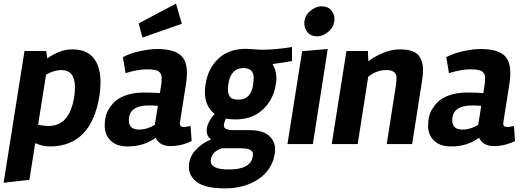

<svg xmlns="http://www.w3.org/2000/svg" viewBox="-48 -794 2893 1058"><path d="M351 -522Q444 -522 482 -453Q506 -407 506 -340Q506 -306 500 -266Q455 13 226 13Q189 13 146 -5L114 197L-28 213L87 -513H207L212 -472Q283 -522 351 -522ZM221 -100Q336 -100 361 -262Q365 -290 365 -313Q365 -408 289 -408Q251 -408 206 -383L162 -107Q190 -100 221 -100Z M1008 -17Q952 11 891.5 11Q831 11 810 -35Q745 13 656 13Q588 13 555 -26Q529 -56 529 -102Q529 -157 551 -192Q573 -227 594.5 -242.5Q616 -258 643 -268Q687 -284 742 -284Q797 -284 833 -281L841 -330Q843 -346 843 -366.5Q843 -387 827.5 -399.5Q812 -412 761.5 -412Q711 -412 644 -391L629 -479Q670 -501 725 -512.5Q780 -524 818 -524Q920 -524 957 -480Q982 -450 982 -390Q982 -364 977 -332L944 -122Q943 -117 943 -113Q943 -94 964 -94Q978 -94 1002 -100ZM773 -213Q662 -213 662 -131Q662 -80 719 -80Q762 -80 805 -106L822 -211Q794 -213 773 -213ZM954 -663 737 -587 716 -665 922 -774Z M1276 23H1175Q1122 40 1114 84Q1113 88 1113 92Q1113 140 1213 140Q1334 140 1345 67Q1346 63 1346 53Q1346 43 1332.5 33Q1319 23 1276 23ZM1293 -419Q1223 -419 1210 -329Q1208 -314 1208 -296Q1208 -278 1218.5 -261.5Q1229 -245 1265 -245Q1301 -245 1320 -265Q1339 -285 1344.5 -315.5Q1350 -346 1350 -365Q1350 -419 1293 -419ZM1307 -525 1394 -520Q1471 -520 1561 -535V-458Q1541 -453 1454 -441Q1475 -405 1475 -362Q1475 -346 1472 -330Q1459 -245 1400.5 -190.5Q1342 -136 1249 -136Q1216 -136 1197 -141Q1188 -122 1186 -108Q1180 -77 1238 -77H1324Q1401 -77 1434.5 -46Q1468 -15 1468 28Q1468 40 1466 53Q1452 142 1376 193Q1300 244 1192 244Q1084 244 1038.5 210.5Q993 177 993 126Q993 74 1028.5 34.5Q1064 -5 1115 -26Q1091 -43 1091 -74Q1091 -118 1135 -166Q1081 -209 1081 -286Q1081 -307 1085 -330Q1098 -417 1155.5 -471Q1213 -525 1307 -525Z M1758 -524 1676 0H1536L1617 -512ZM1795 -691Q1795 -649 1764 -621.5Q1733 -594 1699 -594Q1665 -594 1647 -616Q1629 -638 1629 -664Q1629 -706 1660 -732.5Q1691 -759 1725 -759Q1759 -759 1777 -737.5Q1795 -716 1795 -691Z M2155 -522Q2242 -522 2266 -478Q2283 -448 2283 -413.5Q2283 -379 2278 -351L2223 0H2083L2134 -326Q2137 -348 2137 -366.5Q2137 -385 2123.5 -396.5Q2110 -408 2082 -408Q2026 -408 1981 -371L1923 0H1780L1861 -513H1979L1982 -456Q2016 -483 2063 -502.5Q2110 -522 2155 -522Z M2790 -17Q2734 11 2673.5 11Q2613 11 2592 -35Q2527 13 2438 13Q2370 13 2337 -26Q2311 -56 2311 -102Q2311 -157 2333 -192Q2355 -227 2376.5 -242.5Q2398 -258 2425 -268Q2469 -284 2524 -284Q2579 -284 2615 -281L2623 -330Q2625 -346 2625 -366.5Q2625 -387 2609.5 -399.5Q2594 -412 2543.5 -412Q2493 -412 2426 -391L2411 -479Q2452 -501 2507 -512.5Q2562 -524 2600 -524Q2702 -524 2739 -480Q2764 -450 2764 -390Q2764 -364 2759 -332L2726 -122Q2725 -117 2725 -113Q2725 -94 2746 -94Q2760 -94 2784 -100ZM2555 -213Q2444 -213 2444 -131Q2444 -80 2501 -80Q2544 -80 2587 -106L2604 -211Q2576 -213 2555 -213Z"/></svg>

Font: Rambla
Style: Bold Italic
Weight: 700
Italic angle: -12°
Designer: Martin Sommaruga
Foundry: Martin Sommaruga
Version: Version 1.001